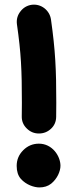

<svg xmlns="http://www.w3.org/2000/svg" viewBox="-20 -759 330 831"><path d="M117.2 -738.3C97.2 -735.4 80.6 -725.6 68.4 -709.5C55.7 -693.4 50.8 -674.8 53.2 -654.8C71.3 -528.3 74.7 -456.5 74.7 -314C74.7 -294.9 74.7 -274.9 74.2 -255.4C73.7 -234.9 81.1 -217.3 95.7 -203.1C110.4 -188.5 127.9 -181.2 148.4 -181.2C168.5 -181.2 186 -188 200.7 -201.7C215.3 -215.3 222.7 -232.4 223.1 -252.9C223.6 -273.9 223.6 -294.9 223.6 -314C223.6 -458.5 219.7 -539.6 200.7 -674.3C197.8 -694.3 188 -710.9 171.9 -723.6C155.8 -735.8 137.2 -740.7 117.2 -738.3ZM241.7 -41.5C241.7 -83.5 206.5 -137.2 148.4 -137.2C122.1 -137.2 99.6 -127.9 80.6 -108.9C61.5 -89.8 52.2 -67.4 52.2 -41C52.2 -17.6 58.1 1 69.8 14.6C93.3 41.5 128.4 52.2 150.4 52.2C170.4 52.2 187.5 46.9 201.2 36.1C228 14.6 241.7 -18.1 241.7 -41.5Z"/></svg>

Font: Mikhak ExtraBold
Style: Regular
Weight: 800
Designer: Amin Abedi
Version: Version 3.2